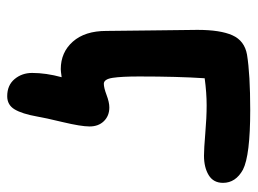

<svg xmlns="http://www.w3.org/2000/svg" viewBox="-110 -459 707 527"><g transform="rotate(90 243.5 -195.5)"><path d="M244.1 138.2Q213.9 138.2 197 117.9Q180.2 97.7 180.2 69.8Q180.2 31.7 191.9 -11.2Q174.8 -8.8 169.9 -8.8Q123.5 -8.8 94.2 -42Q64.9 -75.2 64.9 -133.8Q64.9 -162.6 63.5 -258.3Q62 -354 62 -383.8Q62 -446.8 76.9 -480Q91.8 -513.2 129.9 -520Q184.1 -528.8 282.2 -528.8Q406.7 -528.8 445.8 -508.8Q481.9 -488.8 481.9 -454.1Q481.9 -427.7 460.7 -414.8Q439.5 -401.9 407.2 -401.9Q388.7 -401.9 345.7 -405.5Q302.7 -409.2 269 -409.2Q234.9 -409.2 194.8 -403.8Q189.9 -330.1 189.9 -224.1Q189.9 -175.8 193.6 -151.4Q197.3 -127 210 -127Q220.7 -127 240.7 -134.5Q260.7 -142.1 274.9 -142.1Q297.9 -142.1 312.5 -127.2Q327.1 -112.3 327.1 -87.9Q327.1 -64.5 315.2 -14.4Q303.2 35.6 299.8 56.2Q292.5 97.2 280.3 117.7Q268.1 138.2 244.1 138.2Z"/></g></svg>

Font: Shantell Sans Bouncy
Style: Regular
Weight: 600
Designer: Stephen Nixon, Anya Danilova, Shantell Martin
Foundry: Arrow Type
Version: Version 1.006;[9816181b4]